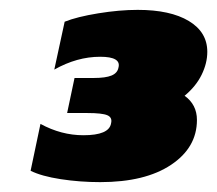

<svg xmlns="http://www.w3.org/2000/svg" viewBox="-20 -729 440 389"><path d="M42 -383 62 -478Q104 -455 149 -455Q201 -455 205 -479Q208 -491 197.5 -495.5Q187 -500 157 -500H116L131 -571H170Q194 -571 206 -576Q218 -581 220 -592Q226 -614 183 -614Q136 -614 90 -588L111 -685Q136 -695 179 -702Q222 -709 259 -709Q325 -709 362.5 -686.5Q400 -664 400 -624Q400 -601 388.5 -577.5Q377 -554 354 -535Q379 -517 379 -486Q379 -430 326.5 -395Q274 -360 183 -360Q142 -360 103 -366Q64 -372 42 -383Z"/></svg>

Font: Prompt Black
Style: Italic
Weight: 900
Italic angle: -12°
Designer: Katatrad Team
Foundry: CadsonDemak
Version: Version 1.001